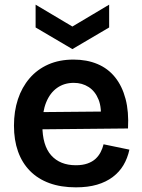

<svg xmlns="http://www.w3.org/2000/svg" viewBox="-20 -792 612 825"><path d="M306 13Q242 13 192.5 -5Q143 -23 109 -57.5Q75 -92 57.5 -141Q40 -190 40 -252Q40 -314 57 -365.5Q74 -417 107 -455.5Q140 -494 187.5 -515Q235 -536 296 -536Q353 -536 398.5 -517Q444 -498 474.5 -460Q505 -422 519.5 -367Q534 -312 530 -240L122 -236V-310L455 -313L412 -272Q418 -328 403.5 -364Q389 -400 361 -418Q333 -436 297 -436Q256 -436 225.5 -414.5Q195 -393 178.5 -352.5Q162 -312 162 -254Q162 -167 200 -124.5Q238 -82 306 -82Q335 -82 356 -89.5Q377 -97 390.5 -109.5Q404 -122 412.5 -138.5Q421 -155 425 -172L536 -149Q528 -112 510.5 -82.5Q493 -53 464.5 -31.5Q436 -10 397 1.5Q358 13 306 13ZM133 -772 291 -678 449 -772V-674L291 -581L133 -674Z"/></svg>

Font: Bricolage Grotesque 20pt SemiBold
Style: Regular
Weight: 600
Version: Version 1.001;gftools[0.9.33.dev8+g029e19f]